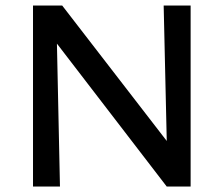

<svg xmlns="http://www.w3.org/2000/svg" viewBox="-20 -678 814 698"><path d="M100 0V-658H184L198 0ZM629 0H586L135 -587L136 -658H206L626 -114ZM673 -658V0H590L575 -658Z"/></svg>

Font: Ysabeau SemiBold
Style: Regular
Weight: 600
Designer: Christian Thalmann (Catharsis Fonts)
Version: Version 2.000;gftools[0.9.27.dev2+g8671c4b]